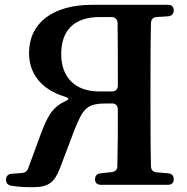

<svg xmlns="http://www.w3.org/2000/svg" viewBox="-20 -763 780 800"><path d="M5 -15C5 0 13 9 28 11C58 16 84 17 118 17C184 17 207 -5 229 -60L290 -221C327 -314 343 -332 427 -332H446C462 -332 471 -323 471 -307C471 -226 471 -149 469 -72C469 -56 461 -48 446 -46L400 -41C385 -40 376 -31 376 -16C376 -1 385 7 401 7H679C695 7 704 -1 704 -16C704 -31 695 -40 680 -41L633 -45C618 -46 609 -55 609 -71C607 -160 607 -252 607 -343V-393C607 -484 607 -576 609 -666C609 -682 618 -691 633 -692L680 -695C695 -696 704 -705 704 -720C704 -735 695 -743 679 -743H364C201 -743 101 -668 101 -542C101 -459 149 -391 251 -360C269 -354 269 -349 252 -341C194 -315 176 -272 149 -202L98 -63C93 -49 84 -43 70 -42L29 -39C14 -38 5 -29 5 -15ZM235 -537C235 -634 286 -692 396 -692H444C460 -692 469 -683 470 -667C471 -587 471 -504 471 -407C471 -391 462 -382 446 -382H393C292 -382 235 -442 235 -537Z"/></svg>

Font: 寒蝉锦书宋Pro Soft
Style: Regular
Weight: 700
Designer: 寒蝉锦书宋{Warren} 思源宋体{Ryoko NISHIZUKA 西塚涼子 (kana & ideographs); Frank Grießhammer (Latin, Greek & Cyrillic); Wenlong ZHANG 
Foundry: Adobe & ChillType
Version: Version 2.000;Glyphs 3.1.1 (3135)